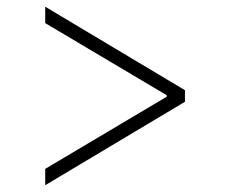

<svg xmlns="http://www.w3.org/2000/svg" viewBox="-20 -567 678 566"><path d="M525.2 -267 113.3 -21V-69.2L471.6 -282V-286.2L113.3 -498.9V-547.2L525.2 -301.1Z"/></svg>

Font: Inter UI Extra Light
Style: Regular
Weight: 200
Designer: Rasmus Andersson
Foundry: rsms
Version: 3.2;8d6f07862